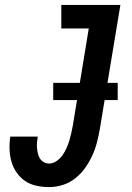

<svg xmlns="http://www.w3.org/2000/svg" viewBox="-20 -755 540 783"><path d="M180 8Q154 8 128.5 2.5Q103 -3 83 -16.5Q63 -30 48.5 -50.5Q34 -71 27 -95Q20 -119 19 -145.5Q18 -172 22 -198H134Q132 -187 131 -175Q130 -163 131 -151.5Q132 -140 134.5 -129Q137 -118 143 -108.5Q149 -99 159 -93.5Q169 -88 180 -88Q196 -88 210.5 -98Q225 -108 234.5 -121.5Q244 -135 251 -150.5Q258 -166 262.5 -181Q267 -196 270.5 -211.5Q274 -227 277 -243L342 -639H230V-735H471L387 -228Q382 -200 375 -173Q368 -146 356 -120Q344 -94 327 -70Q310 -46 286.5 -27.5Q263 -9 235.5 -0.5Q208 8 180 8ZM460 -347H197V-417H460Z"/></svg>

Font: Iosevka Slab
Style: Bold Italic
Weight: 700
Italic angle: -9°
Monospace: yes
Designer: Belleve Invis
Foundry: Belleve Invis
Version: Version 11.1.0; ttfautohint (v1.8.3)